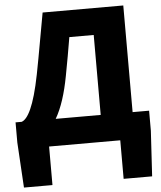

<svg xmlns="http://www.w3.org/2000/svg" viewBox="-62 -798 895 1067"><g transform="rotate(-5 385.5 -265.0)"><path d="M314 -383C331 -470 337 -510 352 -596H488V-150H237C271 -208 296 -287 314 -383ZM187 0H584V215H743L758 -38V-150H666V-745H216C190 -605 179 -534 154 -406C119 -228 81 -161 47 -150H13V-38L28 215H187Z"/></g></svg>

Font: Source Han Sans HK Heavy
Style: Regular
Weight: 900
Designer: Ryoko NISHIZUKA 西塚涼子 (kana, bopomofo & ideographs); Paul D. Hunt (Latin, Greek & Cyrillic); Sandoll Communications 산돌커뮤니
Foundry: Adobe
Version: Version 2.000;hotconv 1.0.107;makeotfexe 2.5.65593